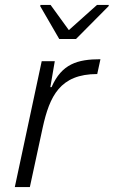

<svg xmlns="http://www.w3.org/2000/svg" viewBox="-20 -758 461 778"><path d="M143 -733 220 -600H288L420 -733L421 -738H373L259 -636L185 -738H144ZM149 -510 40 0H101L153 -241C181 -368 223 -458 374 -458L387 -518C294 -518 230 -499 189 -405H184L202 -510Z"/></svg>

Font: Saira UNSAM Light Italic
Style: Regular
Weight: 300
Italic angle: -12°
Designer: Hector Gatti with collaboration of the Omnibus-Type team
Foundry: Omnibus-Type
Version: Version 0.072;PS 000.072;hotconv 1.0.88;makeotf.lib2.5.64775